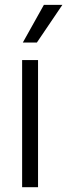

<svg xmlns="http://www.w3.org/2000/svg" viewBox="-20 -781 280 801"><path d="M72.3 -530.3H138.7V0H72.3ZM163.1 -760.7H240.2L133.8 -603.5H75.2Z"/></svg>

Font: Pretendard JP Light
Style: Regular
Weight: 300
Designer: Base glyphs from Inter by Rasmus Andersson; Hangeul glyphs from Noto Sans CJK(Source Han Sans) by Jang Soo-young and Kan
Foundry: Kil Hyung-jin
Version: Version 1.309